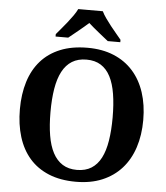

<svg xmlns="http://www.w3.org/2000/svg" viewBox="-61 -985 909 1049"><g transform="rotate(5 393.5 -460.5)"><path d="M731.9 -357.9Q731.9 -275.4 709.7 -207.5Q687.5 -139.6 644.3 -91.3Q601.1 -43 538.3 -16.6Q475.6 9.8 394 9.8Q308.6 9.8 244.9 -16.6Q181.2 -43 139.2 -91.3Q97.2 -139.6 76.2 -207.8Q55.2 -275.9 55.2 -358.9Q55.2 -441.9 76.2 -509.5Q97.2 -577.1 139.4 -625Q181.6 -672.9 245.4 -699Q309.1 -725.1 395 -725.1Q476.1 -725.1 538.8 -699Q601.6 -672.9 644.5 -624.8Q687.5 -576.7 709.7 -509Q731.9 -441.4 731.9 -357.9ZM223.1 -357.9Q223.1 -286.1 232.4 -230Q241.7 -173.8 262.2 -135Q282.7 -96.2 315.2 -75.7Q347.7 -55.2 394 -55.2Q440.9 -55.2 473.4 -75.7Q505.9 -96.2 525.9 -135Q545.9 -173.8 554.9 -230Q564 -286.1 564 -357.9Q564 -429.7 554.9 -485.8Q545.9 -542 525.9 -580.8Q505.9 -619.6 473.6 -639.9Q441.4 -660.2 395 -660.2Q348.1 -660.2 315.4 -639.9Q282.7 -619.6 262.2 -580.8Q241.7 -542 232.4 -485.8Q223.1 -429.7 223.1 -357.9ZM214.8 -784.2Q226.6 -798.3 242.4 -816.9Q258.3 -835.4 273.9 -855.2Q289.6 -875 303.5 -894.8Q317.4 -914.6 325.2 -931.2H460Q467.8 -914.6 481.7 -894.8Q495.6 -875 511.2 -855.2Q526.9 -835.4 542.5 -816.9Q558.1 -798.3 569.8 -784.2V-771H501Q490.7 -779.3 476.6 -790.5Q462.4 -801.8 447.3 -814Q432.1 -826.2 417.7 -838.4Q403.3 -850.6 392.1 -860.8Q380.9 -850.6 366.5 -838.4Q352.1 -826.2 337.2 -814Q322.3 -801.8 308.3 -790.5Q294.4 -779.3 284.2 -771H214.8Z"/></g></svg>

Font: Sahl Naskh
Style: Bold
Weight: 700
Designer: Pascal Zoghbi
Version: Version 1.001